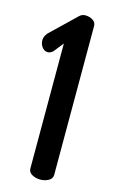

<svg xmlns="http://www.w3.org/2000/svg" viewBox="-115 -779 496 825"><g transform="rotate(15 133.5 -366.0)"><path d="M153 0Q133 0 116.5 -9Q100 -18 100 -35V-591L65 -547Q59 -542 53.5 -539.5Q48 -537 43 -537Q27 -537 17 -550.5Q7 -564 7 -580Q7 -592 13 -603Q19 -614 28 -621L132 -721Q137 -726 143.5 -729Q150 -732 159 -732Q176 -732 191 -723Q206 -714 206 -697V-35Q206 -18 189.5 -9Q173 0 153 0Z"/></g></svg>

Font: Dosis SemiBold
Style: Regular
Weight: 600
Designer: EdgarTolentino, PabloImpallari, IginoMarini
Foundry: EdgarTolentino, PabloImpallari, IginoMarini
Version: Version 3.001; ttfautohint (v1.8.2)